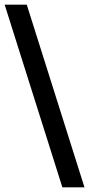

<svg xmlns="http://www.w3.org/2000/svg" viewBox="-30 -720 383 825"><path d="M238 85 -10 -700H85L333 85Z"/></svg>

Font: Cabin Resolve
Style: Regular-Resolve
Weight: 400
Designer: Pablo Impallari
Foundry: Pablo Impallari. http://www.impallari.com Igino Marini. http://www.ikern.com
Version: Version 3.001